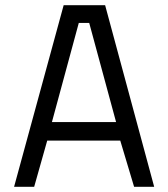

<svg xmlns="http://www.w3.org/2000/svg" viewBox="-20 -716 644 736"><path d="M34 0 224 -696H383L571 0H494L441 -177H161L111 0ZM282 -628 179 -248H425L322 -628Z"/></svg>

Font: TypoPRO Titillium Maps
Style: 400 wt
Weight: 400
Designer: Campivisivi
Foundry: Accademia di Belle Arti di Urbino and students of MA course of Visual design
Version: Version 001.001